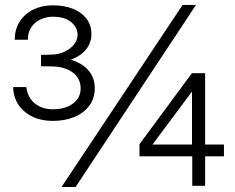

<svg xmlns="http://www.w3.org/2000/svg" viewBox="-20 -751 948 775"><path d="M39.5 -590.5Q39.5 -632.5 59.5 -663.8Q79.5 -695 114.2 -712.2Q149 -729.5 193 -729.5Q239.5 -729.5 274.5 -715.5Q309.5 -701.5 329.2 -675.5Q349 -649.5 349 -613Q349 -579 328 -552.2Q307 -525.5 266 -510Q310 -497 336.2 -467.8Q362.5 -438.5 362.5 -394.5Q362.5 -353.5 340 -323.8Q317.5 -294 278.8 -278.2Q240 -262.5 190.5 -263Q121 -264 77.8 -301.8Q34.5 -339.5 33 -399.5H86Q92 -356.5 121 -333.2Q150 -310 192.5 -310Q244 -310 274.8 -333.2Q305.5 -356.5 305.5 -394Q305.5 -434.5 273.5 -458.5Q241.5 -482.5 186.5 -483L145.5 -483.5V-529.5L185 -530.5Q215 -530.5 239.5 -541.8Q264 -553 278.5 -571.2Q293 -589.5 293 -611.5Q293 -640 267.2 -661.8Q241.5 -683.5 193 -683.5Q168.5 -683.5 145.5 -673.5Q122.5 -663.5 107.5 -643Q92.5 -622.5 92.5 -590.5ZM771 -731 285 4 228.5 3.5 717 -731ZM754.5 -455.5H808V-167.5H884V-120H808V-1H756V-120H543V-169ZM595.5 -167.5H755V-381.5Z"/></svg>

Font: Public Sans Thin Light
Style: Regular
Weight: 300
Version: Version 1.007